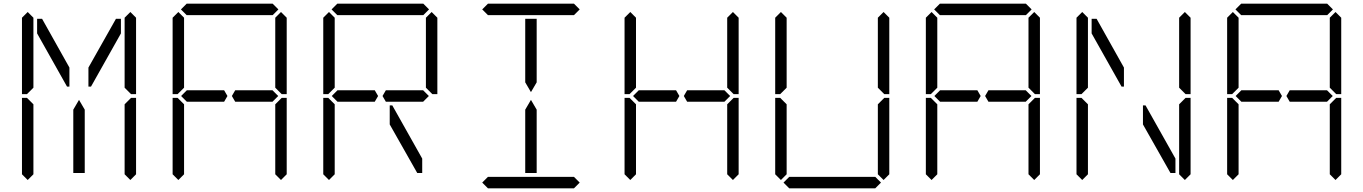

<svg xmlns="http://www.w3.org/2000/svg" viewBox="-20 -1020 7384 1040"><path d="M181 -839V-918H208L356 -654V-551H343ZM99 -924 130 -955 161 -924V-918V-875V-545L126 -510H99ZM439 -83H377V-382V-426L408 -479L439 -426V-229ZM161 -76 130 -45 99 -76V-490H126L161 -455V-125V-83ZM608 -918H635V-839L473 -551H459V-654ZM655 -924 686 -955 717 -924V-510H690L655 -545V-550V-875V-918ZM717 -76 686 -45 655 -76V-83V-125V-455L690 -490H717Z M1194 -531 1212 -500 1194 -469H1193H1172H1171H1061H997H992L961 -500L992 -531H997H1044H1171H1172H1193ZM915 -924 946 -955 977 -924V-918V-875V-545L942 -510H915ZM977 -76 946 -45 915 -76V-490H942L977 -455V-125V-83ZM960 -969 991 -1000H1457L1488 -969L1457 -938H1436H1255H1193H1012H991ZM1474 -513 1487 -500 1456 -469H1454H1451H1277H1275H1255H1254L1236 -500L1254 -531H1277H1400H1456ZM1471 -924 1502 -955 1533 -924V-510H1506L1471 -545V-550V-875V-918ZM1533 -76 1502 -45 1471 -76V-83V-125V-455L1506 -490H1533Z M2010 -531 2028 -500 2010 -469H2009H1988H1987H1877H1813H1808L1777 -500L1808 -531H1813H1860H1987H1988H2009ZM1731 -924 1762 -955 1793 -924V-918V-875V-545L1758 -510H1731ZM1793 -76 1762 -45 1731 -76V-490H1758L1793 -455V-125V-83ZM1776 -969 1807 -1000H2273L2304 -969L2273 -938H2252H2071H2009H1828H1807ZM2290 -513 2303 -500 2272 -469H2270H2267H2093H2091H2071H2070L2052 -500L2070 -531H2093H2216H2272ZM2267 -161V-83H2240L2091 -346V-449H2105ZM2287 -924 2318 -955 2349 -924V-510H2322L2287 -545V-550V-875V-918Z M2887 -83H2825V-382V-426L2856 -479L2887 -426V-229ZM2592 -969 2623 -1000H3089L3120 -969L3089 -938H3068H2887H2825H2644H2623ZM2825 -618V-918H2887V-857V-574L2856 -521L2825 -574ZM3120 -31 3089 0H2623L2592 -31L2623 -62H2644H2825H2887H3068H3089Z M3642 -531 3660 -500 3642 -469H3641H3620H3619H3509H3445H3440L3409 -500L3440 -531H3445H3492H3619H3620H3641ZM3363 -924 3394 -955 3425 -924V-918V-875V-545L3390 -510H3363ZM3425 -76 3394 -45 3363 -76V-490H3390L3425 -455V-125V-83ZM3922 -513 3935 -500 3904 -469H3902H3899H3725H3723H3703H3702L3684 -500L3702 -531H3725H3848H3904ZM3919 -924 3950 -955 3981 -924V-510H3954L3919 -545V-550V-875V-918ZM3981 -76 3950 -45 3919 -76V-83V-125V-455L3954 -490H3981Z M4179 -924 4210 -955 4241 -924V-918V-875V-545L4206 -510H4179ZM4241 -76 4210 -45 4179 -76V-490H4206L4241 -455V-125V-83ZM4752 -31 4721 0H4255L4224 -31L4255 -62H4276H4457H4519H4700H4721ZM4735 -924 4766 -955 4797 -924V-510H4770L4735 -545V-550V-875V-918ZM4797 -76 4766 -45 4735 -76V-83V-125V-455L4770 -490H4797Z M5274 -531 5292 -500 5274 -469H5273H5252H5251H5141H5077H5072L5041 -500L5072 -531H5077H5124H5251H5252H5273ZM4995 -924 5026 -955 5057 -924V-918V-875V-545L5022 -510H4995ZM5057 -76 5026 -45 4995 -76V-490H5022L5057 -455V-125V-83ZM5040 -969 5071 -1000H5537L5568 -969L5537 -938H5516H5335H5273H5092H5071ZM5554 -513 5567 -500 5536 -469H5534H5531H5357H5355H5335H5334L5316 -500L5334 -531H5357H5480H5536ZM5551 -924 5582 -955 5613 -924V-510H5586L5551 -545V-550V-875V-918ZM5613 -76 5582 -45 5551 -76V-83V-125V-455L5586 -490H5613Z M5893 -839V-918H5920L6068 -654V-551H6055ZM5811 -924 5842 -955 5873 -924V-918V-875V-545L5838 -510H5811ZM5873 -76 5842 -45 5811 -76V-490H5838L5873 -455V-125V-83ZM6347 -161V-83H6320L6171 -346V-449H6185ZM6367 -924 6398 -955 6429 -924V-510H6402L6367 -545V-550V-875V-918ZM6429 -76 6398 -45 6367 -76V-83V-125V-455L6402 -490H6429Z M6906 -531 6924 -500 6906 -469H6905H6884H6883H6773H6709H6704L6673 -500L6704 -531H6709H6756H6883H6884H6905ZM6627 -924 6658 -955 6689 -924V-918V-875V-545L6654 -510H6627ZM6689 -76 6658 -45 6627 -76V-490H6654L6689 -455V-125V-83ZM6672 -969 6703 -1000H7169L7200 -969L7169 -938H7148H6967H6905H6724H6703ZM7186 -513 7199 -500 7168 -469H7166H7163H6989H6987H6967H6966L6948 -500L6966 -531H6989H7112H7168ZM7183 -924 7214 -955 7245 -924V-510H7218L7183 -545V-550V-875V-918ZM7245 -76 7214 -45 7183 -76V-83V-125V-455L7218 -490H7245Z"/></svg>

Font: DSEG14 Classic
Style: Light
Weight: 300
Designer: Keshikan(Twitter:@keshinomi_88pro)
Version: Version 0.46